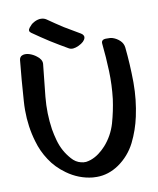

<svg xmlns="http://www.w3.org/2000/svg" viewBox="-103 -1031 945 1148"><g transform="rotate(-10 369.0 -456.5)"><path d="M153.3 -878.9Q203.1 -843.8 254.9 -810.5Q306.6 -778.3 359.4 -748Q381.8 -735.4 418.9 -752.9Q456.1 -770.5 461.9 -793.9Q463.9 -801.8 460 -808.6Q456.1 -816.4 446.3 -822.3Q398.4 -849.6 350.6 -878.9Q303.7 -909.2 257.8 -941.4Q243.2 -951.2 225.6 -951.2Q221.7 -951.2 217.8 -951.2Q195.3 -948.2 177.7 -936.5Q166 -930.7 150.4 -911.1Q134.8 -891.6 153.3 -878.9ZM692.4 -694.3Q689.5 -719.7 670.9 -737.3Q652.3 -754.9 628.9 -762.7Q616.2 -767.6 586.9 -766.6Q557.6 -765.6 560.5 -740.2Q569.3 -657.2 572.3 -572.3Q575.2 -488.3 565.4 -404.3Q555.7 -333 535.2 -260.7Q513.7 -188.5 464.8 -133.8Q446.3 -113.3 422.9 -95.7Q399.4 -78.1 372.1 -68.4Q357.4 -63.5 342.8 -61.5Q327.1 -60.5 312.5 -64.5Q280.3 -72.3 256.8 -99.6Q233.4 -126 217.8 -154.3Q201.2 -184.6 191.4 -219.7Q181.6 -254.9 175.8 -289.1Q161.1 -386.7 170.9 -487.3Q181.6 -586.9 191.4 -683.6Q192.4 -697.3 184.6 -710Q176.8 -722.7 163.1 -732.4Q143.6 -748 118.2 -755.9Q92.8 -762.7 76.2 -754.9Q69.3 -752 65.4 -746.1Q60.5 -739.3 59.6 -730.5Q47.9 -615.2 39.1 -483.4Q37.1 -456.1 37.1 -428.7Q37.1 -328.1 64.5 -236.3Q82 -173.8 118.2 -119.1Q153.3 -64.5 211.9 -22.5Q282.2 28.3 366.2 37.1Q378.9 38.1 391.6 38.1Q461.9 38.1 525.4 -4.9Q592.8 -51.8 629.9 -125Q666 -198.2 682.6 -276.4Q704.1 -375 704.1 -477.5Q704.1 -481.4 704.1 -484.4Q703.1 -590.8 692.4 -694.3Z"/></g></svg>

Font: TroubleSide
Style: Comic
Weight: 400
Designer: Koroletov
Version: 1_5